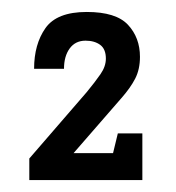

<svg xmlns="http://www.w3.org/2000/svg" viewBox="-20 -745 294 321"><path d="M218 -444H29V-480L125 -591Q139 -608 148 -621Q157 -634 157 -647Q157 -663 147.5 -670Q138 -677 123 -677Q106 -677 96.5 -664Q87 -651 87 -630H37Q37 -671 56 -698Q75 -725 125 -725Q174 -725 194 -703.5Q214 -682 214 -650Q214 -629 206 -613.5Q198 -598 183 -581L103 -489H169L177 -522H218Z"/></svg>

Font: Hermeneus One
Style: Regular
Weight: 400
Designer: Rodrigo Fuenzalida, Pablo Impallari
Foundry: Pablo Impallari, Rodrigo Fuenzalida
Version: Version 1.002; ttfautohint (v0.93) -l 8 -r 50 -G 200 -x 14 -